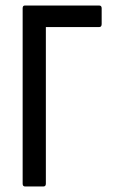

<svg xmlns="http://www.w3.org/2000/svg" viewBox="-20 -675 408 695"><path d="M71 0Q62 0 62 -10V-645Q62 -655 70 -655H339Q348 -655 348 -645V-588Q348 -577 339 -577H146V-10Q146 0 137 0Z"/></svg>

Font: Sofia Sans Condensed Medium
Style: Regular
Weight: 500
Designer: Botio Nikoltchev, Ani Petrova
Foundry: lettersoup
Version: Version 4.101; ttfautohint (v1.8.4.7-5d5b)